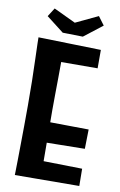

<svg xmlns="http://www.w3.org/2000/svg" viewBox="-95 -912 604 966"><g transform="rotate(10 207.0 -428.5)"><path d="M52 2Q52 2 52.5 -18Q53 -38 53.5 -73.5Q54 -109 54.5 -154Q55 -199 55.5 -250Q56 -301 56 -352Q56 -416 55 -478.5Q54 -541 52 -591Q50 -641 49.5 -671Q49 -701 49 -701L184 -688Q184 -688 183.5 -664.5Q183 -641 183 -603Q183 -565 182.5 -519.5Q182 -474 181.5 -430Q181 -386 181 -351Q181 -316 181.5 -270.5Q182 -225 182 -178.5Q182 -132 182.5 -92Q183 -52 183.5 -27.5Q184 -3 184 -3ZM52 2 115 -93 380 -88 381 0ZM111 -185V-291L378 -288L376 -189ZM102 -598 49 -701 369 -693V-599ZM268 -743 165 -745 76 -814 104 -858 216 -805 330 -859 362 -816Z"/></g></svg>

Font: Truculenta ExtraBold
Style: Regular
Weight: 800
Version: Version 1.002